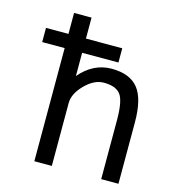

<svg xmlns="http://www.w3.org/2000/svg" viewBox="-111 -847 863 943"><g transform="rotate(15 320.5 -375.0)"><path d="M35.2 -573.2V-645.5H149.4V-752H238.3V-645.5H422.9V-573.2H238.3V-455.1Q306.6 -535.2 399.4 -535.2Q492.2 -535.2 534.7 -482.4Q577.1 -429.7 577.1 -310.5V2H489.3V-297.9Q489.3 -395.5 465.3 -427.2Q441.4 -459 379.9 -459Q331.1 -459 284.7 -412.1Q238.3 -365.2 238.3 -317.4V2H149.4V-573.2Z"/></g></svg>

Font: irohakakuC Regular
Style: Regular
Weight: 400
Designer: [Source Han Sans]
Ryoko NISHIZUKA Ë•øÂ°öÊ∂ºÂ≠ê (kana & ideographs); Paul D. Hunt (Latin, Greek & Cyrillic); Wenlong ZHAN
Version: Version 1.001.20160904